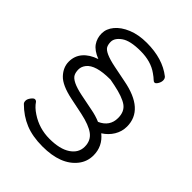

<svg xmlns="http://www.w3.org/2000/svg" viewBox="-245 -950 1165 1165"><g transform="rotate(45 337.5 -367.5)"><path d="M457 -265Q527 -296 527 -368Q527 -423 490.5 -449Q454 -475 371 -492L330 -500H326Q203 -500 165 -452Q148 -430 148 -406.5Q148 -383 156 -366Q174 -330 271 -310L376 -289Q420 -281 457 -265ZM245 -250Q148 -270 110.5 -310Q73 -350 73 -398.5Q73 -447 103 -482Q133 -517 189 -536Q136 -557 114.5 -588.5Q93 -620 93 -660Q93 -700 122 -735Q151 -770 204 -792Q257 -814 328 -814Q464 -814 549 -747Q559 -738 559 -722.5Q559 -707 549.5 -691.5Q540 -676 531.5 -676Q523 -676 514.5 -685Q506 -694 483 -710Q425 -752 336 -752Q247 -752 207.5 -724Q168 -696 168 -663Q168 -641 176 -625Q193 -594 291 -574L396 -553Q602 -514 602 -369Q602 -327 580 -290.5Q558 -254 520 -230Q582 -180 582 -102Q582 -49 550 -8Q482 79 324 79Q239 79 176.5 53.5Q114 28 62 -24Q55 -31 55 -45Q55 -59 67.5 -75.5Q80 -92 89.5 -92Q99 -92 105 -85Q124 -56 161 -32Q233 16 321.5 16Q410 16 458.5 -16.5Q507 -49 507 -101.5Q507 -154 469 -182.5Q431 -211 351 -228Z"/></g></svg>

Font: LXGW WenKai
Style: Regular
Weight: 400
Designer: LXGW / Fontworks Inc.
Foundry: LXGW / Fontworks Inc.
Version: Version 1.520; June 14, 2025